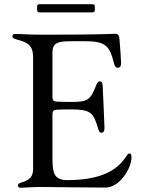

<svg xmlns="http://www.w3.org/2000/svg" viewBox="-20 -893 675 917"><path d="M524.1 -592C527 -580.3 531.6 -569.2 542.6 -569.2C555.8 -569.2 558.2 -580.6 558.2 -593.8C558.2 -603.3 553.6 -677.2 550.1 -711.6C549 -723.7 544 -731.5 529.8 -731.5C502.1 -731.5 471.9 -727.3 195.7 -727.3H184.3C114.7 -727.3 81 -730.8 54 -730.8C44.4 -730.8 39.1 -727.3 39.1 -720.5C39.1 -712 44 -708.5 62.9 -703.5C130 -686.8 138.1 -661.6 138.1 -613.6V-82.7C136.4 -52.6 126.8 -34.8 82.7 -21.3C71.4 -17.8 65.7 -15.3 65.7 -7.1C65.7 -1.4 69.2 3.9 79.2 3.9C90.6 3.9 119 0.7 175.8 0C246.4 0.4 359.7 2.8 484.4 2.8C550.4 2.8 608 -87.7 608 -141.7C608 -155.5 604.4 -160.2 599.1 -160.2C593.4 -160.2 588.8 -154.8 583.1 -146.3C559.7 -113.6 507.5 -32.7 303.3 -32.7C238.3 -32.7 231.5 -66.4 230.8 -128.6H230.5V-348.4C230.5 -362.2 236.5 -368.6 250.4 -369C271.3 -370 297.6 -370.4 316.1 -370.4C409.8 -370.7 425.1 -357.2 446 -287.3C452.8 -263.1 456.3 -259.2 464.8 -259.2C475.5 -259.2 479 -268.8 479 -283C479 -302.6 473 -416.9 470.5 -480.5C469.8 -499.6 463.8 -504.6 456.7 -504.6C449.6 -504.6 445 -499.3 438.9 -484.7C412.6 -416.9 399.9 -406.2 323.9 -406.2C293 -406.2 269.2 -406.6 250 -407.7C236.2 -408.4 230.5 -414.8 230.5 -428.6V-643.1C231.2 -687.9 255.3 -695.3 313.2 -696C348.7 -696.4 359.4 -696.4 375.4 -696.4C480.8 -696.4 502.1 -680.4 524.1 -592ZM157.3 -845.2C157.7 -837 160.5 -834.2 168.7 -833.8H421.5C429.7 -834.2 432.5 -837 432.9 -845.2V-861.5C432.5 -869.7 429.7 -872.5 421.5 -872.9H168.7C160.5 -872.5 157.7 -869.7 157.3 -861.5Z"/></svg>

Font: Margiela Serif Text
Style: Regular
Weight: 400
Designer: Andreas Faust, Stefan Endress
Version: Version 1.002;FEAKit 1.0